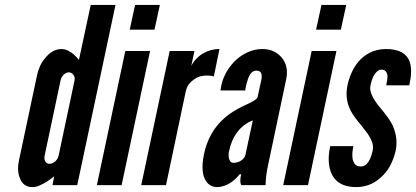

<svg xmlns="http://www.w3.org/2000/svg" viewBox="-20 -755 1696 783"><path d="M295 0H194L201 -36C181 -20 163 -8 142 1C132 6 122 8 112 8C84 8 68 -8 61 -29C52 -49 52 -76 57 -99L131 -448C136 -471 146 -498 165 -519C181 -539 203 -555 231 -555C250 -555 268 -544 281 -533C288 -526 295 -519 302 -511L350 -735H451ZM284 -427C288 -443 276 -460 261 -460C246 -460 231 -446 227 -427L162 -120C158 -101 167 -87 182 -87C197 -87 215 -101 219 -120Z M531 -735H632L610 -634H509ZM375 0 491 -547H592L476 0Z M852 -443C844 -446 835 -447 825 -447C809 -447 789 -445 770 -430C747 -414 741 -397 737 -380L657 0H556L672 -547H773L760 -486C763 -493 773 -510 792 -526C811 -541 838 -555 875 -555Z M1043 -417C1046 -426 1048 -439 1047 -450C1045 -461 1038 -467 1026 -467C1009 -467 1000 -454 993 -438C990 -430 988 -421 985 -412C984 -407 983 -403 982 -399C981 -394 981 -390 980 -386H879L883 -409C892 -449 915 -485 944 -512C975 -539 1011 -555 1050 -555C1083 -555 1110 -543 1129 -520C1148 -497 1155 -467 1147 -431L1076 -95C1065 -46 1064 -24 1063 0H964C957 -11 961 -37 964 -44H957C950 -35 938 -22 922 -11C906 0 885 8 865 8C852 8 832 3 820 -17C807 -36 800 -70 812 -127C825 -188 852 -231 883 -262C914 -293 948 -311 975 -324C1003 -337 1023 -346 1030 -357ZM1011 -264C956 -243 926 -194 915 -142C912 -133 912 -123 913 -112C916 -100 920 -91 932 -91C955 -91 977 -105 981 -124Z M1291 -735H1392L1370 -634H1269ZM1135 0 1251 -547H1352L1236 0Z M1555 -407C1558 -420 1561 -436 1560 -449C1557 -461 1552 -471 1536 -471C1523 -471 1513 -461 1506 -449C1498 -437 1494 -420 1491 -407C1487 -390 1493 -372 1502 -356C1511 -340 1523 -324 1536 -309C1553 -288 1573 -264 1584 -237C1595 -209 1601 -178 1594 -142C1586 -107 1571 -70 1544 -42C1517 -13 1481 8 1433 8C1372 8 1342 -19 1329 -54C1316 -89 1320 -130 1327 -159H1421C1418 -144 1415 -123 1418 -107C1422 -90 1430 -76 1451 -76C1480 -76 1493 -110 1500 -142C1507 -175 1482 -208 1457 -239C1438 -262 1420 -283 1407 -310C1395 -337 1389 -367 1397 -407C1404 -439 1418 -476 1443 -505C1468 -533 1503 -554 1551 -555C1611 -556 1639 -534 1650 -505C1661 -476 1656 -438 1649 -407Z"/></svg>

Font: League Gothic Italic
Style: Regular
Weight: 400
Designer: Tyler Finck
Foundry: The League of Moveable Type
Version: Version 1.001;PS 001.001;hotconv 1.0.56;makeotf.lib2.0.21325